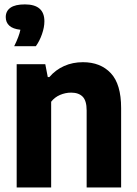

<svg xmlns="http://www.w3.org/2000/svg" viewBox="-20 -832 608 852"><path d="M54 -547H181L192 -490H199Q227 -522.5 264.8 -539.2Q302.5 -556 348 -556Q426 -556 471.8 -507.2Q517.5 -458.5 517.5 -352.5V0H364.5V-342Q364.5 -385 346.8 -403Q329 -421 295.5 -421Q270.5 -421 246.5 -410.8Q222.5 -400.5 207 -380.5V0H54ZM177 -737.5Q177 -711 166.2 -680.2Q155.5 -649.5 139 -627H43Q65 -671.5 70.5 -700Q37.5 -703.5 21.5 -718Q5.5 -732.5 5.5 -756Q5.5 -783 26.5 -797.8Q47.5 -812.5 90.5 -812.5Q177 -812.5 177 -737.5Z"/></svg>

Font: Encode Sans Semi Condensed
Style: Bold
Weight: 700
Width: 4
Designer: Multiple Designers
Foundry: Impallari Type
Version: Version 2.000